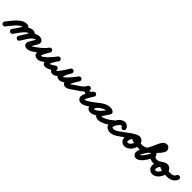

<svg xmlns="http://www.w3.org/2000/svg" viewBox="400 -2221 3917 3917"><g transform="rotate(45 2358.0 -262.5)"><path d="M-26 51Q-42 38 -44 17Q-46 -4 -33 -20Q1 -62 39.5 -111.5Q78 -161 122.5 -205.5Q167 -250 218 -279Q269 -308 329 -308Q363 -308 384.5 -285.5Q406 -263 406 -229Q406 -198 391 -162.5Q376 -127 352.5 -90.5Q329 -54 304.5 -20.5Q280 13 263 39Q263 39 263 39Q263 39 263 39Q251 56 230 59.5Q209 63 192 52Q175 40 171.5 19Q168 -2 179 -19Q191 -35 211.5 -64Q232 -93 254 -125Q276 -157 290.5 -185.5Q305 -214 305 -229Q305 -228 306 -226Q307 -223 309 -221Q313 -213 321 -209Q323 -208 327 -207.5Q331 -207 329 -207Q289 -207 249 -179.5Q209 -152 171.5 -111.5Q134 -71 102 -28.5Q70 14 45 44Q32 60 11 62Q-10 64 -26 51ZM263 39Q251 56 230 59.5Q209 63 192 52Q175 40 171.5 19Q168 -2 179 -19Q207 -59 242 -108.5Q277 -158 318.5 -203.5Q360 -249 408 -278Q456 -307 510 -307Q545 -307 570.5 -285Q596 -263 596 -227Q596 -202 580 -165.5Q564 -129 541 -90Q518 -51 495.5 -16.5Q473 18 460 39Q460 39 460 39Q460 39 460 39Q449 57 428.5 61.5Q408 66 390 55Q372 44 367.5 23.5Q363 3 374 -14Q381 -25 395 -47.5Q409 -70 426 -97.5Q443 -125 459 -152Q475 -179 485 -199Q495 -219 495 -227Q495 -227 495.5 -224.5Q496 -222 497 -219Q501 -211 507 -208Q510 -206 510 -206Q483 -206 454.5 -188Q426 -170 398 -140.5Q370 -111 344.5 -77.5Q319 -44 298 -13Q277 18 263 39Q263 39 263 39Q263 39 263 39ZM390 55Q372 44 367.5 23.5Q363 3 374 -14Q400 -56 431.5 -107Q463 -158 501.5 -204Q540 -250 587 -279.5Q634 -309 690 -309Q728 -309 760 -288Q792 -267 792 -225Q792 -197 777.5 -171.5Q763 -146 749 -123Q749 -123 749 -123Q749 -123 749 -123Q739 -106 728.5 -89Q718 -72 707 -55Q707 -55 707 -55Q707 -55 707 -55Q704 -50 696.5 -38Q689 -26 689 -20Q689 -18 688.5 -22.5Q688 -27 687 -29Q685 -36 677 -41Q669 -46 673 -46Q698 -46 722.5 -58.5Q747 -71 769.5 -88Q792 -105 812 -118Q829 -130 849.5 -126.5Q870 -123 882 -106Q894 -89 890.5 -68.5Q887 -48 870 -36Q840 -15 809.5 6Q779 27 745 41Q711 55 673 55Q640 55 614 35.5Q588 16 588 -20Q588 -44 598 -65Q608 -86 621 -107Q621 -107 621 -107Q621 -107 621 -107Q631 -125 641.5 -142Q652 -159 663 -176Q663 -176 663 -176Q663 -176 663 -176Q666 -181 672.5 -191Q679 -201 685 -211.5Q691 -222 691 -225Q691 -226 690.5 -224.5Q690 -223 691 -221Q691 -218 693 -215Q694 -213 698.5 -210Q703 -207 700 -207Q698 -208 695.5 -208Q693 -208 690 -208Q661 -208 633.5 -190Q606 -172 580.5 -142.5Q555 -113 532.5 -79.5Q510 -46 491.5 -14.5Q473 17 459 39Q448 57 428 61.5Q408 66 390 55Z M798 -48Q787 -66 790.5 -86.5Q794 -107 811 -119Q861 -153 906.5 -195Q952 -237 987 -286Q1001 -306 1020.5 -307.5Q1040 -309 1055 -300Q1071 -290 1077.5 -271.5Q1084 -253 1072 -232Q1056 -203 1034.5 -169Q1013 -135 997 -100Q981 -65 981 -32Q981 -29 980.5 -33.5Q980 -38 978 -40Q974 -48 972.5 -47Q971 -46 982 -46Q1002 -46 1030 -65Q1058 -84 1089.5 -113.5Q1121 -143 1150.5 -176Q1180 -209 1203.5 -238Q1227 -267 1238 -282Q1252 -302 1272 -302.5Q1292 -303 1308 -291Q1323 -280 1328.5 -260.5Q1334 -241 1319 -222Q1309 -210 1298.5 -197.5Q1288 -185 1281 -172Q1281 -172 1281 -173Q1282 -173 1282 -173Q1264 -141 1243.5 -104Q1223 -67 1223 -30Q1223 -30 1223.5 -29Q1224 -28 1223 -31Q1222 -32 1222 -33Q1222 -33 1222 -34Q1221 -34 1221 -34Q1225 -27 1223 -29.5Q1221 -32 1216.5 -37.5Q1212 -43 1208 -45Q1207 -46 1203 -47Q1199 -48 1202 -48Q1212 -48 1230.5 -56Q1249 -64 1270 -75.5Q1291 -87 1309.5 -99Q1328 -111 1339 -118Q1339 -118 1339 -118Q1339 -118 1339 -118Q1356 -130 1376.5 -126.5Q1397 -123 1409 -106Q1421 -89 1417.5 -68.5Q1414 -48 1397 -36Q1373 -19 1339 2Q1305 23 1268.5 38Q1232 53 1202 53Q1176 53 1158.5 41.5Q1141 30 1133 14Q1133 14 1132 14Q1132 13 1132 13Q1122 -6 1122 -30Q1122 -82 1145.5 -129Q1169 -176 1192 -221Q1192 -221 1193 -221Q1193 -222 1193 -222Q1203 -239 1215 -254Q1227 -269 1239 -284Q1255 -304 1274.5 -304.5Q1294 -305 1309 -293Q1324 -282 1329 -263Q1334 -244 1320 -224Q1301 -197 1272 -161Q1243 -125 1207.5 -87.5Q1172 -50 1133 -17.5Q1094 15 1055.5 35Q1017 55 982 55Q943 55 911.5 33.5Q880 12 880 -32Q880 -76 897 -119Q914 -162 938.5 -203.5Q963 -245 984 -282Q996 -303 1016 -304.5Q1036 -306 1052 -295Q1069 -285 1076 -266Q1083 -247 1069 -228Q1029 -171 977 -122.5Q925 -74 869 -35Q851 -24 830.5 -27.5Q810 -31 798 -48Z M1317 -77Q1317 -98 1331.5 -113Q1346 -128 1367 -127Q1388 -127 1403 -112.5Q1418 -98 1417 -77Q1417 -69 1420.5 -56Q1424 -43 1418 -48Q1416 -49 1413.5 -49.5Q1411 -50 1415 -50Q1425 -50 1443.5 -70.5Q1462 -91 1485 -121.5Q1508 -152 1530 -186Q1552 -220 1570 -248.5Q1588 -277 1596 -291Q1610 -312 1629.5 -314.5Q1649 -317 1665 -308Q1682 -298 1688.5 -279Q1695 -260 1683 -239Q1660 -201 1635 -155Q1610 -109 1604 -64Q1603 -61 1604 -56Q1605 -51 1603 -53Q1600 -56 1597 -58.5Q1594 -61 1600 -60Q1600 -60 1598 -60Q1597 -60 1597 -60Q1613 -61 1637 -79.5Q1661 -98 1688.5 -127.5Q1716 -157 1742.5 -189.5Q1769 -222 1791.5 -251Q1814 -280 1827 -296Q1842 -315 1861.5 -315.5Q1881 -316 1896 -306Q1910 -295 1916 -276.5Q1922 -258 1909 -238Q1884 -198 1860 -158Q1836 -118 1817 -75Q1813 -65 1809 -53.5Q1805 -42 1803 -31Q1803 -29 1802.5 -31.5Q1802 -34 1802 -35Q1801 -37 1800 -38.5Q1799 -40 1797 -42Q1795 -45 1789 -47.5Q1783 -50 1787 -50Q1801 -51 1821.5 -64Q1842 -77 1862.5 -93Q1883 -109 1897 -118Q1897 -118 1897 -118Q1897 -118 1897 -118Q1914 -130 1934.5 -126.5Q1955 -123 1967 -106Q1979 -89 1975.5 -68.5Q1972 -48 1955 -36Q1933 -20 1906 -0.5Q1879 19 1850 34Q1821 49 1793 50Q1772 52 1753 45.5Q1734 39 1720 23Q1701 1 1702.5 -31.5Q1704 -64 1718 -101.5Q1732 -139 1752 -175.5Q1772 -212 1792 -242.5Q1812 -273 1823 -291Q1836 -311 1856 -311.5Q1876 -312 1892 -301Q1908 -289 1914 -270Q1920 -251 1906 -233Q1885 -207 1858 -172Q1831 -137 1800 -100Q1769 -63 1735 -31Q1701 1 1666.5 20.5Q1632 40 1598 40Q1598 40 1596 40Q1595 40 1595 40Q1549 38 1527.5 18.5Q1506 -1 1503 -32.5Q1500 -64 1509.5 -100.5Q1519 -137 1535 -173.5Q1551 -210 1568 -241Q1585 -272 1596 -290Q1609 -312 1629 -314.5Q1649 -317 1665 -307Q1681 -297 1688 -278Q1695 -259 1682 -238Q1666 -212 1644.5 -175.5Q1623 -139 1597 -99.5Q1571 -60 1541 -26Q1511 8 1479.5 29.5Q1448 51 1415 51Q1377 51 1355.5 32Q1334 13 1325 -16Q1316 -45 1317 -77Q1317 -77 1317 -77Q1317 -77 1317 -77Z M1885 -48Q1873 -65 1876.5 -85.5Q1880 -106 1897 -118Q1931 -142 1969.5 -165.5Q2008 -189 2040.5 -218Q2073 -247 2091 -286Q2102 -309 2121.5 -313.5Q2141 -318 2158 -310Q2175 -303 2184 -285Q2193 -267 2183 -244Q2182 -242 2196 -241Q2215 -241 2231.5 -255.5Q2248 -270 2257 -284Q2271 -304 2291 -305.5Q2311 -307 2326 -297Q2342 -287 2348.5 -268.5Q2355 -250 2342 -229Q2331 -210 2314.5 -185Q2298 -160 2281.5 -132Q2265 -104 2254 -78Q2243 -52 2243 -33Q2243 -34 2242 -36Q2242 -39 2241 -42Q2241 -43 2240 -44Q2240 -44 2240 -45Q2240 -45 2239 -46Q2238 -47 2238 -47Q2242 -41 2243.5 -39.5Q2245 -38 2238 -43Q2234 -45 2238.5 -44Q2243 -43 2245 -43Q2263 -43 2290.5 -57.5Q2318 -72 2344.5 -90Q2371 -108 2386 -118Q2403 -130 2423.5 -126.5Q2444 -123 2456 -106Q2468 -89 2464.5 -68.5Q2461 -48 2444 -36Q2419 -18 2384.5 4Q2350 26 2313.5 42Q2277 58 2245 58Q2210 58 2187.5 44.5Q2165 31 2150 1Q2150 1 2149 0Q2148 -1 2148 -1Q2142 -15 2142 -33Q2142 -75 2161.5 -118.5Q2181 -162 2207.5 -203.5Q2234 -245 2256 -281Q2268 -302 2288 -303.5Q2308 -305 2325 -295Q2341 -284 2347.5 -265Q2354 -246 2341 -226Q2316 -191 2278.5 -165.5Q2241 -140 2196 -141Q2157 -141 2127 -161Q2097 -181 2085.5 -214Q2074 -247 2091 -285Q2101 -308 2120.5 -313Q2140 -318 2158 -310Q2175 -302 2184 -284Q2193 -266 2183 -243Q2160 -193 2122.5 -158Q2085 -123 2041.5 -94Q1998 -65 1955 -36Q1938 -24 1917.5 -27.5Q1897 -31 1885 -48Z M2374 -48Q2362 -65 2365.5 -86Q2369 -107 2386 -118Q2426 -146 2465.5 -178.5Q2505 -211 2547.5 -240.5Q2590 -270 2635.5 -288.5Q2681 -307 2733 -307Q2755 -307 2777 -301Q2799 -295 2817 -282Q2837 -268 2838.5 -248.5Q2840 -229 2830 -214Q2820 -198 2801.5 -191.5Q2783 -185 2763 -197Q2754 -202 2748 -204Q2742 -206 2731 -206Q2704 -206 2667 -190.5Q2630 -175 2594.5 -150Q2559 -125 2535.5 -94.5Q2512 -64 2512 -34Q2512 -30 2511.5 -32Q2511 -34 2510 -36Q2503 -46 2501 -44.5Q2499 -43 2510 -43Q2544 -43 2580 -66.5Q2616 -90 2648.5 -125.5Q2681 -161 2706.5 -198Q2732 -235 2747 -262Q2759 -284 2779 -287.5Q2799 -291 2815 -282Q2832 -273 2839.5 -254.5Q2847 -236 2835 -214Q2827 -198 2809.5 -173Q2792 -148 2773 -120Q2754 -92 2741 -68.5Q2728 -45 2728 -32Q2728 -33 2728 -35Q2727 -38 2725 -40Q2724 -43 2721 -45Q2718 -47 2721 -46Q2724 -46 2728 -46Q2756 -46 2787.5 -57.5Q2819 -69 2849 -86Q2879 -103 2901 -118Q2918 -130 2938.5 -126.5Q2959 -123 2971 -106Q2983 -89 2979.5 -68.5Q2976 -48 2959 -36Q2928 -14 2889 7Q2850 28 2808.5 41.5Q2767 55 2728 55Q2690 55 2658.5 33Q2627 11 2627 -32Q2627 -71 2649 -111Q2671 -151 2699.5 -189.5Q2728 -228 2747 -262Q2759 -284 2779 -287.5Q2799 -291 2815 -282Q2832 -273 2839.5 -254.5Q2847 -236 2835 -214Q2813 -173 2778.5 -126Q2744 -79 2701.5 -37Q2659 5 2610 31.5Q2561 58 2510 58Q2467 58 2439 34.5Q2411 11 2411 -34Q2411 -76 2431.5 -115.5Q2452 -155 2486 -189.5Q2520 -224 2562.5 -250.5Q2605 -277 2648.5 -292Q2692 -307 2731 -307Q2776 -307 2813 -285Q2834 -273 2835.5 -253Q2837 -233 2826 -216Q2816 -200 2797 -193Q2778 -186 2759 -200Q2753 -204 2746 -205Q2739 -206 2733 -206Q2693 -206 2655 -188Q2617 -170 2580.5 -142.5Q2544 -115 2509.5 -86Q2475 -57 2444 -36Q2427 -24 2406 -27.5Q2385 -31 2374 -48Z M2888 -49Q2876 -67 2880.5 -87.5Q2885 -108 2902 -119Q2924 -133 2946 -153.5Q2968 -174 2990 -185Q2991 -186 2988 -181.5Q2985 -177 2986 -178Q3001 -212 3028.5 -242.5Q3056 -273 3092 -291.5Q3128 -310 3167 -306Q3167 -306 3171 -305Q3175 -305 3176 -305Q3211 -295 3234 -278Q3257 -261 3268 -223Q3275 -200 3264 -183.5Q3253 -167 3236 -161Q3218 -155 3199.5 -162Q3181 -169 3173 -192Q3171 -195 3170 -196Q3170 -196 3171 -195Q3172 -194 3172 -194Q3171 -196 3169 -198Q3167 -200 3165 -201Q3165 -201 3164 -202Q3163 -202 3163 -202Q3152 -211 3135.5 -199.5Q3119 -188 3103 -168Q3087 -148 3075 -129.5Q3063 -111 3060 -105Q3060 -105 3060 -105Q3060 -106 3060 -106Q3053 -93 3050 -76Q3047 -59 3050 -44Q3051 -42 3058.5 -40.5Q3066 -39 3073 -38Q3073 -38 3072 -38Q3072 -38 3072 -38Q3101 -33 3133.5 -47Q3166 -61 3196 -82Q3226 -103 3247 -118Q3264 -130 3284.5 -126.5Q3305 -123 3317 -106Q3329 -89 3325.5 -68.5Q3322 -48 3305 -36Q3269 -11 3228.5 15Q3188 41 3144 55.5Q3100 70 3054 62Q3054 62 3054 62Q3053 62 3053 62Q3019 55 2989 34Q2959 13 2952 -24Q2945 -56 2950.5 -90.5Q2956 -125 2972 -154Q2972 -154 2972 -155Q2972 -155 2972 -155Q2990 -186 3016.5 -220Q3043 -254 3076 -279Q3109 -304 3146 -308Q3183 -312 3223 -284Q3223 -284 3222 -284Q3221 -285 3221 -285Q3227 -281 3232.5 -276Q3238 -271 3244 -266Q3244 -266 3245 -265Q3246 -264 3246 -264Q3259 -248 3267 -226Q3276 -203 3264.5 -186.5Q3253 -170 3235 -164Q3216 -158 3197 -164.5Q3178 -171 3172 -195Q3169 -204 3162.5 -204.5Q3156 -205 3148 -207Q3148 -207 3153 -207Q3157 -206 3157 -206Q3142 -207 3125.5 -195Q3109 -183 3096 -166Q3083 -149 3078 -138Q3069 -118 3047.5 -98.5Q3026 -79 3001 -62.5Q2976 -46 2958 -35Q2940 -23 2919.5 -27.5Q2899 -32 2888 -49Z M3234 -48Q3223 -65 3226.5 -86Q3230 -107 3247 -119Q3311 -163 3374.5 -212Q3438 -261 3508 -295Q3531 -306 3549 -297Q3567 -288 3575 -271Q3583 -254 3578.5 -234Q3574 -214 3552 -204Q3514 -186 3490 -149Q3466 -112 3466 -71Q3466 -46 3490 -46Q3512 -46 3530.5 -60Q3549 -74 3563.5 -95.5Q3578 -117 3586 -140.5Q3594 -164 3594 -183Q3594 -189 3589 -199.5Q3584 -210 3575 -210Q3567 -210 3564.5 -208Q3562 -206 3568 -212Q3570 -214 3572.5 -219Q3575 -224 3574 -221Q3574 -221 3574 -221Q3574 -221 3574 -221Q3574 -222 3574 -223Q3574 -224 3574 -225Q3575 -232 3572 -239Q3571 -241 3569.5 -242Q3568 -243 3568 -245Q3568 -248 3572 -244Q3576 -240 3579 -239Q3590 -236 3601 -233.5Q3612 -231 3623 -229Q3656 -224 3690 -223Q3724 -222 3757 -222Q3778 -221 3793 -206.5Q3808 -192 3807 -171Q3807 -150 3792.5 -135Q3778 -120 3757 -121Q3735 -121 3696 -122Q3657 -123 3613.5 -129Q3570 -135 3534 -149Q3498 -163 3481 -188.5Q3464 -214 3478 -255Q3478 -255 3478 -255Q3478 -255 3478 -255Q3489 -286 3517 -298.5Q3545 -311 3575 -311Q3609 -311 3636 -292.5Q3663 -274 3679 -245Q3695 -216 3695 -183Q3695 -143 3679.5 -101Q3664 -59 3636 -24Q3608 11 3570.5 33Q3533 55 3490 55Q3455 55 3426.5 38Q3398 21 3381.5 -7.5Q3365 -36 3365 -71Q3365 -118 3383.5 -162Q3402 -206 3434 -241Q3466 -276 3509 -295Q3532 -306 3550 -297Q3568 -288 3576 -271Q3584 -254 3579.5 -234.5Q3575 -215 3553 -204Q3486 -172 3425.5 -125Q3365 -78 3305 -35Q3288 -24 3267 -27.5Q3246 -31 3234 -48Z M3754 -121Q3733 -119 3716.5 -132Q3700 -145 3698 -165Q3696 -186 3709 -202.5Q3722 -219 3742 -221Q3780 -225 3807 -236Q3834 -247 3858 -266Q3882 -285 3909 -313Q3933 -336 3966 -368.5Q3999 -401 4029 -436.5Q4059 -472 4073 -502Q4074 -504 4073 -500Q4072 -496 4073 -494Q4075 -486 4073 -489.5Q4071 -493 4068 -496Q4067 -498 4070.5 -494.5Q4074 -491 4076 -490Q4080 -487 4076.5 -487.5Q4073 -488 4070 -482Q4063 -471 4057 -460Q4051 -449 4045 -439Q4045 -439 4046 -441Q4047 -443 4047 -443Q4010 -363 3972.5 -282Q3935 -201 3883 -129Q3870 -110 3857.5 -85Q3845 -60 3845 -35Q3845 -34 3846 -30.5Q3847 -27 3845 -28Q3843 -29 3839.5 -33Q3836 -37 3831 -39Q3828 -39 3826 -39Q3847 -42 3866.5 -60.5Q3886 -79 3903 -101Q3920 -123 3930 -139Q3940 -154 3953 -175Q3966 -196 3975 -218Q3984 -240 3982 -259Q3980 -280 3991.5 -294Q4003 -308 4020 -312Q4036 -317 4053 -310.5Q4070 -304 4078 -284Q4087 -264 4093 -250Q4099 -236 4111 -228.5Q4123 -221 4149 -221Q4170 -222 4185 -207Q4200 -192 4200 -172Q4201 -151 4186 -136Q4171 -121 4151 -121Q4102 -120 4072 -134.5Q4042 -149 4022.5 -177Q4003 -205 3986 -244Q3977 -264 3990.5 -278Q4004 -292 4023 -298Q4043 -303 4061.5 -296.5Q4080 -290 4082 -269Q4086 -236 4075.5 -203Q4065 -170 4048 -139.5Q4031 -109 4014 -83Q3994 -53 3968.5 -22Q3943 9 3911.5 32Q3880 55 3842 61Q3805 67 3778 45Q3751 24 3745 -6.5Q3739 -37 3747 -70.5Q3755 -104 3770.5 -135Q3786 -166 3801 -187Q3849 -256 3884.5 -332.5Q3920 -409 3955 -485Q3955 -485 3956 -487Q3957 -489 3957 -489Q3964 -500 3970 -511Q3976 -522 3982 -532Q3997 -558 4026.5 -574.5Q4056 -591 4088.5 -590Q4121 -589 4144 -564Q4164 -541 4171 -516Q4178 -491 4165 -462Q4148 -422 4115.5 -382.5Q4083 -343 4047 -307Q4011 -271 3981 -241Q3945 -206 3912 -181Q3879 -156 3841 -141Q3803 -126 3754 -121Q3754 -121 3754 -121Q3754 -121 3754 -121Z M4149 -121Q4128 -120 4113.5 -135Q4099 -150 4099 -171Q4098 -192 4113 -206.5Q4128 -221 4149 -221Q4187 -222 4211.5 -234Q4236 -246 4258 -263Q4280 -280 4311 -295Q4334 -306 4352 -297Q4370 -288 4378 -271Q4386 -254 4381.5 -234Q4377 -214 4355 -204Q4317 -186 4293 -149Q4269 -112 4269 -71Q4269 -46 4293 -46Q4315 -46 4333.5 -60Q4352 -74 4366.5 -95.5Q4381 -117 4389 -140.5Q4397 -164 4397 -183Q4397 -189 4392 -199Q4387 -209 4378 -209Q4370 -209 4367.5 -207.5Q4365 -206 4371 -212Q4373 -214 4375.5 -219Q4378 -224 4377 -221Q4377 -221 4377 -221Q4377 -221 4377 -221Q4374 -213 4377 -219.5Q4380 -226 4377 -238Q4375 -242 4374 -243Q4373 -244 4371 -248Q4371 -247 4375 -245Q4381 -242 4389 -240Q4398 -237 4406.5 -235Q4415 -233 4424 -232Q4455 -226 4487 -224Q4519 -222 4550 -221Q4550 -221 4550 -221Q4550 -221 4550 -221Q4571 -221 4586 -206.5Q4601 -192 4600 -171Q4600 -150 4585.5 -135Q4571 -120 4550 -121Q4528 -121 4490.5 -122.5Q4453 -124 4411.5 -131Q4370 -138 4335.5 -152.5Q4301 -167 4284.5 -192Q4268 -217 4281 -255Q4281 -255 4281 -255Q4281 -255 4281 -255Q4292 -286 4320 -298.5Q4348 -311 4378 -311Q4412 -311 4439 -292.5Q4466 -274 4482 -245Q4498 -216 4498 -183Q4498 -143 4482.5 -101Q4467 -59 4439 -24Q4411 11 4373.5 33Q4336 55 4293 55Q4258 55 4229.5 38Q4201 21 4184.5 -7.5Q4168 -36 4168 -71Q4168 -118 4186.5 -162Q4205 -206 4237 -241Q4269 -276 4312 -295Q4335 -306 4353 -297Q4371 -288 4379 -271Q4387 -254 4382.5 -234.5Q4378 -215 4356 -204Q4325 -189 4304.5 -174Q4284 -159 4265 -147Q4246 -135 4219.5 -128Q4193 -121 4149 -121Q4149 -121 4149 -121Q4149 -121 4149 -121Z M4549 -121Q4528 -121 4513.5 -136Q4499 -151 4500 -172Q4500 -193 4515 -207.5Q4530 -222 4551 -221Q4583 -221 4616 -235.5Q4649 -250 4662 -283Q4670 -302 4689 -310.5Q4708 -319 4728 -311Q4747 -303 4755.5 -284Q4764 -265 4756 -245Q4740 -204 4707.5 -176Q4675 -148 4633.5 -134Q4592 -120 4549 -121Q4549 -121 4549 -121Q4549 -121 4549 -121Z"/></g></svg>

Font: FRB American Cursive Ultra
Style: Bold Italic
Weight: 1000
Italic angle: -25°
Version: Version 2.0;Modular Font Editor K font №1